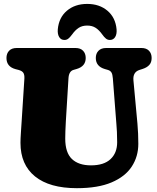

<svg xmlns="http://www.w3.org/2000/svg" viewBox="-20 -945 802 980"><path d="M574 -313 556 -545Q554.5 -565.5 548.8 -575Q543 -584.5 531 -588L515.5 -592.5Q469 -606 469 -649Q469 -672 482.8 -686Q496.5 -700 521.5 -700H702Q727 -700 740.5 -686Q754 -672 754 -649Q754 -626.5 741.8 -613.2Q729.5 -600 707.5 -593L692 -588Q657.5 -577 661 -535.5L681.5 -314Q686 -263 686 -211Q686 -146 652.5 -94.8Q619 -43.5 549.5 -14Q480 15.5 372.5 15.5Q233 15.5 158.8 -44.5Q84.5 -104.5 84.5 -216Q84.5 -235.5 86.8 -269.8Q89 -304 91 -333.5L104.5 -544Q105.5 -563.5 99.2 -573.2Q93 -583 75 -588L59.5 -592Q13 -604.5 13 -649Q13 -672 26.5 -686Q40 -700 65 -700H365.5Q390.5 -700 404 -686Q417.5 -672 417.5 -649Q417.5 -606.5 371.5 -593L354.5 -588Q331.5 -581 329.5 -545L316 -324Q313 -270.5 313 -237.5Q313 -166 347 -133.5Q381 -101 444.5 -101Q510.5 -101 544.2 -132.8Q578 -164.5 578 -219Q578 -251 576.8 -271.8Q575.5 -292.5 574 -313ZM425 -814.5Q399.5 -814.5 381.8 -803Q364 -791.5 348 -769Q338 -755.5 329.2 -748.2Q320.5 -741 309 -741Q291 -741 282 -756Q273 -771 275 -795.5Q280.5 -855.5 321.5 -890.2Q362.5 -925 425 -925Q487.5 -925 528.5 -890.2Q569.5 -855.5 575 -795.5Q577 -771 567.8 -756Q558.5 -741 540.5 -741Q529.5 -741 520.5 -748.2Q511.5 -755.5 502 -769Q486 -791.5 468.2 -803Q450.5 -814.5 425 -814.5Z"/></svg>

Font: Fraunces 72pt SuperSoft Black
Style: Regular
Weight: 900
Version: Version 1.000;[0bf87f6ff]